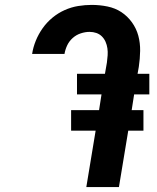

<svg xmlns="http://www.w3.org/2000/svg" viewBox="-20 -763 640 783"><path d="M465 0H332L370 -230H270V-314H384L394 -378H294V-462H408L416 -508Q418 -523 419 -537.5Q420 -552 418 -566Q416 -580 410.5 -592.5Q405 -605 395.5 -614.5Q386 -624 373 -628.5Q360 -633 345 -633Q328 -633 309.5 -627Q291 -621 276.5 -608Q262 -595 254 -578Q246 -561 243 -543H111Q115 -570 126 -597Q137 -624 154 -648Q171 -672 194 -691Q217 -710 244 -722Q271 -734 299 -738.5Q327 -743 354 -743Q387 -743 418.5 -736.5Q450 -730 475 -713.5Q500 -697 518 -672Q536 -647 544 -617.5Q552 -588 551.5 -555.5Q551 -523 546 -490L541 -462H589V-378H527L517 -314H565V-230H503Z"/></svg>

Font: Iosevka XBd Ex Obl
Style: Regular
Weight: 800
Width: 7
Italic angle: -9°
Monospace: yes
Designer: Belleve Invis
Foundry: Belleve Invis
Version: Version 32.5.0; ttfautohint (v1.8.4)